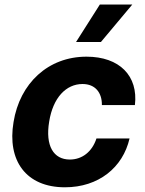

<svg xmlns="http://www.w3.org/2000/svg" viewBox="-20 -797 627 828"><path d="M259.9 10.7C405.2 10.7 509.9 -74.6 538.7 -199.9H396C377.1 -142 333.8 -109 281.2 -109C210.6 -109 174.7 -168.3 192.1 -272.7C208.5 -375.7 264.9 -434.7 335.9 -434.7C390.6 -434.7 420.1 -397.7 419.4 -343.8H561.8C576.7 -469.8 495.4 -552.6 353 -552.6C187.5 -552.6 65.3 -437.9 38.4 -270.6C10.3 -104.8 92 10.7 259.9 10.7ZM307.9 -615.8H415.1L550.4 -777.3H410.5Z"/></svg>

Font: Margiela Sans
Style: Bold Italic
Weight: 700
Italic angle: -9.39999°
Designer: Stefan Endress, Andreas Faust
Version: Version 1.100;FEAKit 1.0